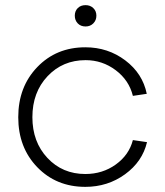

<svg xmlns="http://www.w3.org/2000/svg" viewBox="-20 -707 643 747"><path d="M551 -342 497 -334Q482 -395 430 -434Q378 -473 313 -473Q224 -473 165 -410.5Q106 -348 106 -251Q106 -155 164.5 -92.5Q223 -30 312 -30Q379 -30 430.5 -67Q482 -104 497 -162L552 -154Q534 -78 466.5 -29Q399 20 312 20Q199 20 125 -56.5Q51 -133 51 -251Q51 -369 125 -446Q199 -523 312 -523Q400 -523 467.5 -472Q535 -421 551 -342ZM313 -604Q294 -604 282.5 -616Q271 -628 271 -646Q271 -664 282.5 -675.5Q294 -687 313 -687Q331 -687 343 -675.5Q355 -664 355 -646Q355 -628 343 -616Q331 -604 313 -604Z"/></svg>

Font: Metropolitano Light
Style: Regular
Weight: 300
Designer: Fonts by Alex Slobzheninov & Chris M. Simpson / Changes by Cristiano Sobral
Foundry: Fonts by Alex Slobzheninov & Chris M. Simpson / Changes by Cristiano Sobral
Version: Version 1.00;August 30, 2020;FontCreator 13.0.0.2681 64-bit